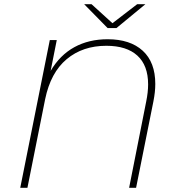

<svg xmlns="http://www.w3.org/2000/svg" viewBox="-20 -890 840 910"><path d="M716 -492Q716 -454 707 -409L625 0H592L673 -409Q682 -453 682 -490Q682 -580 631 -626.5Q580 -673 484 -673Q372 -673 296 -609.5Q220 -546 194 -420L110 0H76L216 -700H249L220 -554Q264 -629 332.5 -666.5Q401 -704 490 -704Q597 -704 656.5 -649.5Q716 -595 716 -492ZM669 -870 532 -757H490L379 -870H414L513 -780L630 -870Z"/></svg>

Font: Montserrat Alternates ExLight
Style: Italic
Weight: 275
Italic angle: -11.3°
Designer: Julieta Ulanovsky
Foundry: Julieta Ulanovsky
Version: Version 7.200